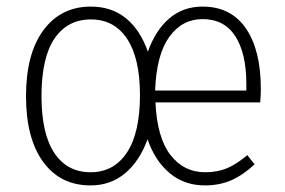

<svg xmlns="http://www.w3.org/2000/svg" viewBox="-20 -552 866 583"><path d="M770 -241H452Q457 -134 497.5 -81.5Q538 -29 603 -29Q641 -29 670 -41.5Q699 -54 731 -81L753 -53Q719 -21 683 -5Q647 11 602 11Q540 11 495.5 -26Q451 -63 428 -129Q404 -63 360 -26Q316 11 255 11Q163 11 111 -60.5Q59 -132 59 -260Q59 -389 112 -460.5Q165 -532 256 -532Q319 -532 362.5 -496.5Q406 -461 429 -395Q452 -460 494 -496Q536 -532 595 -532Q681 -532 726.5 -466Q772 -400 772 -282Q772 -261 770 -241ZM728 -297Q728 -390 694.5 -442Q661 -494 595 -494Q533 -494 494 -440Q455 -386 451 -277H728ZM405 -263Q405 -375 366 -434Q327 -493 256 -493Q185 -493 145.5 -435Q106 -377 106 -260Q106 -146 145 -87.5Q184 -29 255 -29Q326 -29 365.5 -89Q405 -149 405 -263Z"/></svg>

Font: Fira Sans Condensed ExtraLight
Style: Regular
Weight: 275
Width: 3
Designer: Carrois Corporate & Edenspiekermann AG
Foundry: Carrois Corporate GbR & Edenspiekermann AG
Version: Version 4.203